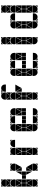

<svg xmlns="http://www.w3.org/2000/svg" viewBox="1356 -2054 695 3448"><g transform="rotate(-90 1704.0 -329.5)"><path d="M142 -492Q169 -492 188 -473Q207 -454 207 -427V-407H77V-427Q77 -453 96.5 -472.5Q116 -492 142 -492ZM142 -657Q169 -657 188 -638Q207 -619 207 -592V-572H77V-592Q77 -618 96.5 -637.5Q116 -657 142 -657ZM426 -492Q453 -492 472 -473Q491 -454 491 -427V-407H361V-427Q361 -453 380.5 -472.5Q400 -492 426 -492ZM426 -2Q400 -2 380.5 -21.5Q361 -41 361 -67V-87H491V-67Q491 -41 471.5 -21.5Q452 -2 426 -2ZM142 -2Q116 -2 96.5 -21.5Q77 -41 77 -67V-87H207V-67Q207 -41 187.5 -21.5Q168 -2 142 -2ZM363 -92 426 -205 490 -92ZM79 -92 142 -205 206 -92ZM206 -402 142 -290 79 -402ZM490 -402 426 -290 363 -402ZM205 -567 149 -497H136L80 -567ZM282 -212H219V-282H282ZM140 -212H77V-282H140ZM349 -212H287V-282H349ZM207 -212H145V-282H207ZM77 -287V-395L138 -287ZM361 -287V-395L422 -287ZM361 -207H422L361 -99ZM77 -207H138L77 -99ZM207 -287H147L207 -395ZM349 -207V-99L289 -207ZM349 -287H289L349 -395ZM207 -207V-99L147 -207ZM77 -497V-563L130 -497ZM207 -497H155L207 -563ZM77 -42Q89 -14 117 -2H77ZM361 -42Q373 -14 401 -2H361ZM361 -492H401Q387 -487 377 -477Q367 -467 361 -453ZM77 -492H117Q103 -487 93 -477Q83 -467 77 -453ZM168 -2Q182 -8 192 -18Q202 -28 207 -42V-2ZM77 -657H117Q103 -652 93 -642Q83 -632 77 -618ZM452 -2Q466 -8 476 -18Q486 -28 491 -42V-2ZM491 -492V-453Q481 -482 452 -492ZM207 -492V-453Q197 -482 168 -492ZM207 -657V-618Q197 -647 168 -657Z M852 -492Q879 -492 898 -473Q917 -454 917 -427V-407H787V-427Q787 -453 806.5 -472.5Q826 -492 852 -492ZM710 -492Q737 -492 756 -473Q775 -454 775 -427V-407H645V-427Q645 -453 664.5 -472.5Q684 -492 710 -492ZM710 -2Q684 -2 664.5 -21.5Q645 -41 645 -67V-87H775V-67Q775 -41 755.5 -21.5Q736 -2 710 -2ZM647 -92 710 -205 774 -92ZM774 -402 710 -290 647 -402ZM708 -212H645V-282H708ZM775 -212H713V-282H775ZM645 -287V-395L706 -287ZM645 -207H706L645 -99ZM775 -287H715L775 -395ZM775 -207V-99L715 -207ZM645 -42Q657 -14 685 -2H645ZM645 -492H685Q671 -487 661 -477Q651 -467 645 -453ZM736 -2Q750 -8 760 -18Q770 -28 775 -42V-2ZM917 -492V-453Q907 -482 878 -492ZM775 -492V-453Q765 -482 736 -492Z M1278 -492Q1305 -492 1324 -473Q1343 -454 1343 -427V-407H1213V-427Q1213 -453 1232.5 -472.5Q1252 -492 1278 -492ZM1136 -492Q1163 -492 1182 -473Q1201 -454 1201 -427V-407H1071V-427Q1071 -453 1090.5 -472.5Q1110 -492 1136 -492ZM1420 -492Q1447 -492 1466 -473Q1485 -454 1485 -427V-407H1355V-427Q1355 -453 1374.5 -472.5Q1394 -492 1420 -492ZM1420 -2Q1394 -2 1374.5 -21.5Q1355 -41 1355 -67V-87H1485V-67Q1485 -41 1465.5 -21.5Q1446 -2 1420 -2ZM1136 -2Q1110 -2 1090.5 -21.5Q1071 -41 1071 -67V-87H1201V-67Q1201 -41 1181.5 -21.5Q1162 -2 1136 -2ZM1278 -2Q1252 -2 1232.5 -21.5Q1213 -41 1213 -67V-87H1343V-67Q1343 -41 1323.5 -21.5Q1304 -2 1278 -2ZM1073 -92 1136 -205 1200 -92ZM1200 -402 1136 -290 1073 -402ZM1484 -402 1420 -290 1357 -402ZM1276 -212H1213V-282H1276ZM1418 -212H1355V-282H1418ZM1134 -212H1071V-282H1134ZM1343 -212H1281V-282H1343ZM1485 -212H1423V-282H1485ZM1201 -212H1139V-282H1201ZM1071 -287V-395L1132 -287ZM1355 -287V-395L1416 -287ZM1071 -207H1132L1071 -99ZM1201 -287H1141L1201 -395ZM1201 -207V-99L1141 -207ZM1485 -287H1425L1485 -395ZM1213 -42Q1225 -14 1253 -2H1213ZM1355 -42Q1367 -14 1395 -2H1355ZM1355 -492H1395Q1381 -487 1371 -477Q1361 -467 1355 -453ZM1304 -2Q1318 -8 1328 -18Q1338 -28 1343 -42V-2ZM1162 -2Q1176 -8 1186 -18Q1196 -28 1201 -42V-2ZM1213 -492H1253Q1239 -487 1229 -477Q1219 -467 1213 -453ZM1343 -492V-453Q1333 -482 1304 -492ZM1201 -492V-453Q1191 -482 1162 -492Z M1846 -657Q1873 -657 1892 -638Q1911 -619 1911 -592V-572H1781V-592Q1781 -618 1800.5 -637.5Q1820 -657 1846 -657ZM1704 -492Q1731 -492 1750 -473Q1769 -454 1769 -427V-407H1639V-427Q1639 -453 1658.5 -472.5Q1678 -492 1704 -492ZM1704 -657Q1731 -657 1750 -638Q1769 -619 1769 -592V-572H1639V-592Q1639 -618 1658.5 -637.5Q1678 -657 1704 -657ZM1704 -2Q1678 -2 1658.5 -21.5Q1639 -41 1639 -67V-87H1769V-67Q1769 -41 1749.5 -21.5Q1730 -2 1704 -2ZM1641 -92 1704 -205 1768 -92ZM1910 -402 1846 -290 1783 -402ZM1768 -402 1704 -290 1641 -402ZM1767 -567 1711 -497H1698L1642 -567ZM1702 -212H1639V-282H1702ZM1769 -212H1707V-282H1769ZM1639 -287V-395L1700 -287ZM1781 -287V-395L1842 -287ZM1639 -207H1700L1639 -99ZM1769 -287H1709L1769 -395ZM1769 -207V-99L1709 -207ZM1639 -497V-563L1692 -497ZM1769 -497H1717L1769 -563ZM1639 -42Q1651 -14 1679 -2H1639ZM1639 -492H1679Q1665 -487 1655 -477Q1645 -467 1639 -453ZM1730 -2Q1744 -8 1754 -18Q1764 -28 1769 -42V-2ZM1781 -657H1821Q1807 -652 1797 -642Q1787 -632 1781 -618ZM1769 -492V-453Q1759 -482 1730 -492ZM1769 -657V-618Q1759 -647 1730 -657Z M2272 -492Q2299 -492 2318 -473Q2337 -454 2337 -427V-407H2207V-427Q2207 -453 2226.5 -472.5Q2246 -492 2272 -492ZM2130 -492Q2157 -492 2176 -473Q2195 -454 2195 -427V-407H2065V-427Q2065 -453 2084.5 -472.5Q2104 -492 2130 -492ZM2414 -492Q2441 -492 2460 -473Q2479 -454 2479 -427V-407H2349V-427Q2349 -453 2368.5 -472.5Q2388 -492 2414 -492ZM2414 -2Q2388 -2 2368.5 -21.5Q2349 -41 2349 -67V-87H2479V-67Q2479 -41 2459.5 -21.5Q2440 -2 2414 -2ZM2130 -2Q2104 -2 2084.5 -21.5Q2065 -41 2065 -67V-87H2195V-67Q2195 -41 2175.5 -21.5Q2156 -2 2130 -2ZM2272 -2Q2246 -2 2226.5 -21.5Q2207 -41 2207 -67V-87H2337V-67Q2337 -41 2317.5 -21.5Q2298 -2 2272 -2ZM2067 -92 2130 -205 2194 -92ZM2194 -402 2130 -290 2067 -402ZM2478 -402 2414 -290 2351 -402ZM2270 -212H2207V-282H2270ZM2412 -212H2349V-282H2412ZM2128 -212H2065V-282H2128ZM2337 -212H2275V-282H2337ZM2479 -212H2417V-282H2479ZM2195 -212H2133V-282H2195ZM2065 -287V-395L2126 -287ZM2349 -287V-395L2410 -287ZM2065 -207H2126L2065 -99ZM2195 -287H2135L2195 -395ZM2195 -207V-99L2135 -207ZM2479 -287H2419L2479 -395ZM2207 -42Q2219 -14 2247 -2H2207ZM2349 -42Q2361 -14 2389 -2H2349ZM2349 -492H2389Q2375 -487 2365 -477Q2355 -467 2349 -453ZM2298 -2Q2312 -8 2322 -18Q2332 -28 2337 -42V-2ZM2156 -2Q2170 -8 2180 -18Q2190 -28 2195 -42V-2ZM2207 -492H2247Q2233 -487 2223 -477Q2213 -467 2207 -453ZM2337 -492V-453Q2327 -482 2298 -492ZM2195 -492V-453Q2185 -482 2156 -492Z M2698 -492Q2725 -492 2744 -473Q2763 -454 2763 -427V-407H2633V-427Q2633 -453 2652.5 -472.5Q2672 -492 2698 -492ZM2698 -657Q2725 -657 2744 -638Q2763 -619 2763 -592V-572H2633V-592Q2633 -618 2652.5 -637.5Q2672 -657 2698 -657ZM2698 -2Q2672 -2 2652.5 -21.5Q2633 -41 2633 -67V-87H2763V-67Q2763 -41 2743.5 -21.5Q2724 -2 2698 -2ZM2635 -92 2698 -205 2762 -92ZM2762 -402 2698 -290 2635 -402ZM2761 -567 2705 -497H2692L2636 -567ZM2696 -212H2633V-282H2696ZM2763 -212H2701V-282H2763ZM2633 -287V-395L2694 -287ZM2633 -207H2694L2633 -99ZM2763 -287H2703L2763 -395ZM2763 -207V-99L2703 -207ZM2633 -497V-563L2686 -497ZM2763 -497H2711L2763 -563ZM2633 -492H2673Q2659 -487 2649 -477Q2639 -467 2633 -453ZM2724 -2Q2738 -8 2748 -18Q2758 -28 2763 -42V-2ZM2633 -657H2673Q2659 -652 2649 -642Q2639 -632 2633 -618ZM2763 -492V-453Q2753 -482 2724 -492ZM2763 -657V-618Q2753 -647 2724 -657Z M3124 -492Q3151 -492 3170 -473Q3189 -454 3189 -427V-407H3059V-427Q3059 -453 3078.5 -472.5Q3098 -492 3124 -492ZM2982 -492Q3009 -492 3028 -473Q3047 -454 3047 -427V-407H2917V-427Q2917 -453 2936.5 -472.5Q2956 -492 2982 -492ZM3266 -492Q3293 -492 3312 -473Q3331 -454 3331 -427V-407H3201V-427Q3201 -453 3220.5 -472.5Q3240 -492 3266 -492ZM3266 -657Q3293 -657 3312 -638Q3331 -619 3331 -592V-572H3201V-592Q3201 -618 3220.5 -637.5Q3240 -657 3266 -657ZM3266 -2Q3240 -2 3220.5 -21.5Q3201 -41 3201 -67V-87H3331V-67Q3331 -41 3311.5 -21.5Q3292 -2 3266 -2ZM2982 -2Q2956 -2 2936.5 -21.5Q2917 -41 2917 -67V-87H3047V-67Q3047 -41 3027.5 -21.5Q3008 -2 2982 -2ZM3124 -2Q3098 -2 3078.5 -21.5Q3059 -41 3059 -67V-87H3189V-67Q3189 -41 3169.5 -21.5Q3150 -2 3124 -2ZM3203 -92 3266 -205 3330 -92ZM2919 -92 2982 -205 3046 -92ZM3046 -402 2982 -290 2919 -402ZM3330 -402 3266 -290 3203 -402ZM3329 -567 3273 -497H3260L3204 -567ZM3264 -212H3201V-282H3264ZM2980 -212H2917V-282H2980ZM3331 -212H3269V-282H3331ZM3047 -212H2985V-282H3047ZM2917 -287V-395L2978 -287ZM3201 -287V-395L3262 -287ZM3201 -207H3262L3201 -99ZM2917 -207H2978L2917 -99ZM3047 -287H2987L3047 -395ZM3331 -207V-99L3271 -207ZM3047 -207V-99L2987 -207ZM3331 -287H3271L3331 -395ZM3201 -497V-563L3254 -497ZM3331 -497H3279L3331 -563ZM3059 -42Q3071 -14 3099 -2H3059ZM3201 -42Q3213 -14 3241 -2H3201ZM3201 -492H3241Q3227 -487 3217 -477Q3207 -467 3201 -453ZM3201 -657H3241Q3227 -652 3217 -642Q3207 -632 3201 -618ZM3008 -2Q3022 -8 3032 -18Q3042 -28 3047 -42V-2ZM3059 -492H3099Q3085 -487 3075 -477Q3065 -467 3059 -453ZM3292 -2Q3306 -8 3316 -18Q3326 -28 3331 -42V-2ZM3331 -492V-453Q3321 -482 3292 -492ZM3331 -657V-618Q3321 -647 3292 -657ZM3047 -492V-453Q3037 -482 3008 -492Z"/></g></svg>

Font: CAT DyFa
Style: Regular
Weight: 400
Designer: Peter Wiegel
Foundry: Peter Wiegel
Version: Version 1.001; ttfautohint (v1.3)